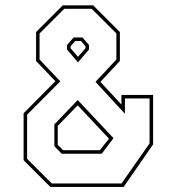

<svg xmlns="http://www.w3.org/2000/svg" viewBox="-20 -720 681 740"><path d="M174 0.5 71 -102.5V-283.5L193.5 -407L119 -485V-596.5L222 -699.5H339L442 -596.5V-485L367 -404.5L448 -317V-354H570V-163.5L456.5 0.5ZM223.5 -141H365L400 -185.5L279.5 -314L202.5 -235V-162ZM218 -127.5 189.5 -156.5V-240.5L279.5 -334.5L417.5 -187.5L372 -127.5ZM179.5 -13H448.5L556.5 -167.5V-340.5H461.5V-281.5L348 -404.5L428.5 -490.5V-591L333.5 -686H227.5L132.5 -591V-490.5L212.5 -406.5L84.5 -278V-108ZM280.5 -479.5 238.5 -529V-546.5L263.5 -575.5H298L323 -546.5V-529ZM280.5 -501 309.5 -534V-541.5L292 -562H269.5L252 -541.5V-534Z"/></svg>

Font: Tourney Thin Thin
Style: Regular
Weight: 250
Version: Version 1.015